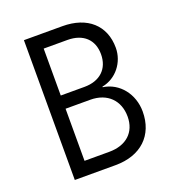

<svg xmlns="http://www.w3.org/2000/svg" viewBox="-132 -836 865 942"><g transform="rotate(-20 300.0 -365.0)"><path d="M98 0H311C444 0 526 -78 526 -202C526 -293 467 -369 382 -381V-384C457 -398 509 -466 509 -541C509 -658 429 -730 299 -730H98ZM175 -413V-658H299C381 -658 430 -612 430 -536C430 -460 380 -413 299 -413ZM175 -72V-344H304C393 -344 448 -288 448 -204C448 -122 393 -72 304 -72Z"/></g></svg>

Font: JetBrains Mono Light
Style: Regular
Weight: 336
Monospace: yes
Designer: Philipp Nurullin, Konstantin Bulenkov
Foundry: JetBrains
Version: Version 2.305